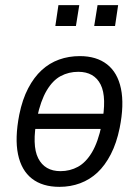

<svg xmlns="http://www.w3.org/2000/svg" viewBox="-20 -717 539 746"><path d="M211 9Q145 9 104 -23Q63 -55 50 -117.5Q37 -180 55 -272Q67 -331 89.5 -374Q112 -417 142 -444.5Q172 -472 209.5 -485.5Q247 -499 290 -499Q355 -499 396 -467Q437 -435 450 -372.5Q463 -310 445 -220Q433 -161 410.5 -117.5Q388 -74 358.5 -46.5Q329 -19 291.5 -5Q254 9 211 9ZM215 -52Q252 -52 283 -69Q314 -86 337.5 -125.5Q361 -165 375 -232Q396 -339 371 -388.5Q346 -438 284 -438Q247 -438 216 -421.5Q185 -405 161.5 -365.5Q138 -326 124 -260Q103 -152 128.5 -102Q154 -52 215 -52ZM98 -216 108 -275H401L391 -216ZM346 -616 359 -697H439L427 -616ZM195 -616 207 -697H288L275 -616Z"/></svg>

Font: Nunito Sans 10pt Condensed
Style: Italic
Weight: 400
Width: 3
Italic angle: -9°
Designer: Vernon Adams
Foundry: Vernon Adams
Version: Version 3.101;gftools[0.9.27]